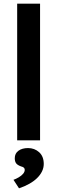

<svg xmlns="http://www.w3.org/2000/svg" viewBox="-20 -760 310 1040"><path d="M73 0V-740H197V0ZM53 214Q67 209 81.5 200.5Q96 192 105 181.5Q114 171 114 160Q114 153 109.5 148.5Q105 144 93 141Q74 134 67 124Q60 114 60 97Q60 71 80 56.5Q100 42 132 42Q167 42 192 64.5Q217 87 217 128Q217 149 207.5 168.5Q198 188 180.5 205Q163 222 138 236Q113 250 83 260Z"/></svg>

Font: Mach Medium
Style: Regular
Weight: 500
Version: Version 1.002